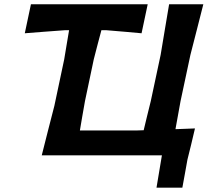

<svg xmlns="http://www.w3.org/2000/svg" viewBox="-20 -733 986 906"><path d="M718.5 152.5 744 0H177Q192 -59 205.5 -112.8Q219 -166.5 236.5 -233.5L283 -453Q289.5 -491.5 295 -525.2Q300.5 -559 306 -590.5H287Q228 -586.5 183 -582.8Q138 -579 97 -576L126 -713H677L648 -576Q612.5 -579 572.8 -582.8Q533 -586.5 481 -590.5H458.5Q450 -559 441.2 -525.5Q432.5 -492 422.5 -453L381 -256Q374 -217.5 368.2 -183.5Q362.5 -149.5 357 -117.5H629Q642 -118 658 -118.5Q665.5 -150.5 673.8 -184.2Q682 -218 691.5 -256L738 -474Q749.5 -544 758.8 -598.8Q768 -653.5 778 -713H939.5Q924.5 -654 910.5 -599Q896.5 -544 878.5 -474L832 -256Q825.5 -219.5 819.5 -187Q813.5 -154.5 808 -123.5Q831 -124.5 854.2 -125.2Q877.5 -126 900 -127Q890.5 -86.5 881.8 -50Q873 -13.5 864.5 20Q858.5 53 852.5 86.8Q846.5 120.5 840.5 152.5Z"/></svg>

Font: Commissioner Loud SemiBold
Style: Italic
Weight: 600
Italic angle: -12°
Designer: Kostas Bartsokas
Foundry: Kostas Bartsokas
Version: Version 1.000; ttfautohint (v1.8.3)